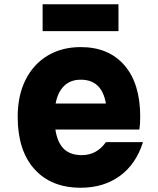

<svg xmlns="http://www.w3.org/2000/svg" viewBox="-20 -861 740 901"><path d="M651 -194Q618 -90 542 -35Q466 20 359 20Q220 20 141.5 -67.5Q63 -155 63 -313Q63 -413 100 -486.5Q137 -560 203.5 -600Q270 -640 359 -640Q490 -640 564 -554.5Q638 -469 638 -313Q638 -295 637 -280.5Q636 -266 634 -253H240Q249 -193 279 -163Q309 -133 364 -133Q434 -133 477 -194ZM359 -487Q311 -487 281 -458Q251 -429 241 -375H477Q458 -487 359 -487ZM180 -715V-841H536V-715Z"/></svg>

Font: Martian Mono ExtraBold
Style: Regular
Weight: 800
Monospace: yes
Designer: Roman Shamin
Foundry: Evil Martians
Version: Version 1.000; ttfautohint (v1.8.4.7-5d5b)